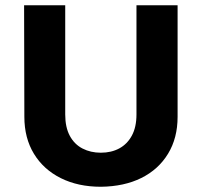

<svg xmlns="http://www.w3.org/2000/svg" viewBox="-20 -700 770 733"><path d="M229 -680H72L73 -254Q73 -173 109.5 -113Q146 -53 212 -20Q278 13 365 13Q454 12 519.5 -20.5Q585 -53 621.5 -113Q658 -173 658 -254V-680H501V-263Q501 -215 483.5 -182.5Q466 -150 435.5 -133.5Q405 -117 365 -117Q326 -117 295 -133Q264 -149 246.5 -181.5Q229 -214 229 -263Z"/></svg>

Font: Catamaran Thin ExtraBold
Style: Regular
Weight: 800
Version: Version 2.000